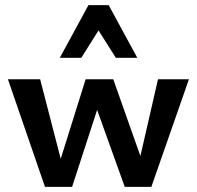

<svg xmlns="http://www.w3.org/2000/svg" viewBox="-20 -731 770 751"><path d="M156 0 11 -421H137L227 -73H206L315 -421H423L546 -73L518 -72L598 -421H719L572 0H468L352 -323H367L262 0ZM433 -505 347 -641 326 -711H405L517 -505ZM214 -505 326 -711H405L385 -643L298 -505Z"/></svg>

Font: Ysabeau
Style: Bold
Weight: 700
Designer: Christian Thalmann (Catharsis Fonts)
Version: Version 2.000;gftools[0.9.27.dev2+g8671c4b]